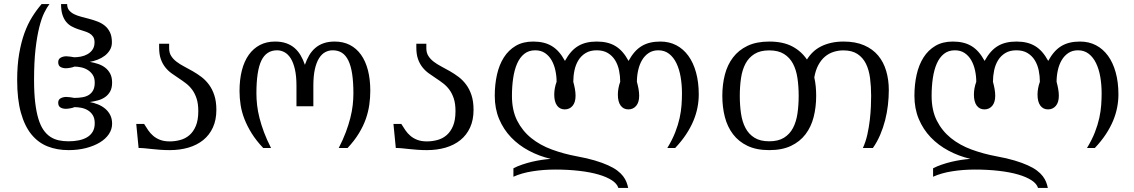

<svg xmlns="http://www.w3.org/2000/svg" viewBox="-20 -736 5642 955"><path d="M320.8 -33.2Q348.6 -33.2 372.3 -38.1Q396 -43 413.6 -53.5Q431.2 -64 441.2 -81.1Q451.2 -98.1 451.2 -123Q451.2 -147.9 441.2 -163.6Q431.2 -179.2 416 -188Q400.9 -196.8 383.3 -200Q365.7 -203.1 350.6 -203.1Q341.8 -199.2 328.6 -197Q315.4 -194.8 307.6 -194.8Q292 -194.8 280.8 -201.4Q269.5 -208 269.5 -225.1Q269.5 -240.7 282 -247.3Q294.4 -253.9 310.1 -253.9Q317.9 -253.9 330.1 -252.2Q342.3 -250.5 349.1 -249Q371.1 -249 389.9 -252.2Q408.7 -255.4 422.1 -263.9Q435.5 -272.5 443.4 -287.1Q451.2 -301.8 451.2 -325.2Q451.2 -348.6 441.2 -363.8Q431.2 -378.9 416 -388.2Q400.9 -397.5 383.3 -401.1Q365.7 -404.8 350.6 -404.8Q341.8 -400.9 328.6 -398.7Q315.4 -396.5 307.6 -396.5Q292 -396.5 280.8 -403.1Q269.5 -409.7 269.5 -426.8Q269.5 -442.4 282 -449.2Q294.4 -456.1 310.1 -456.1Q317.9 -456.1 330.1 -454.3Q342.3 -452.6 349.1 -451.2Q365.2 -451.2 382.8 -454.6Q400.4 -458 415.5 -466.6Q430.7 -475.1 440.4 -489.5Q450.2 -503.9 450.2 -525.4Q450.2 -543 443.1 -553.5Q436 -564 424.3 -570.6Q412.6 -577.1 397.5 -581.5Q382.3 -585.9 366.9 -591.3Q351.6 -596.7 336.4 -604.7Q321.3 -612.8 309.6 -626.7Q297.9 -640.6 290.8 -662.1Q283.7 -683.6 283.7 -715.8H314Q314 -696.8 323.5 -685.1Q333 -673.3 348.6 -665.5Q364.3 -657.7 384.3 -652.6Q404.3 -647.5 425.3 -641.8Q446.3 -636.2 466.3 -628.4Q486.3 -620.6 502 -607.7Q517.6 -594.7 527.1 -575Q536.6 -555.2 536.6 -525.4Q536.6 -503.9 526.6 -487.3Q516.6 -470.7 501 -458.7Q485.4 -446.8 465.6 -439.2Q445.8 -431.6 426.8 -428.2Q447.3 -424.8 467.3 -418.2Q487.3 -411.6 502.9 -399.7Q518.6 -387.7 528.1 -369.6Q537.6 -351.6 537.6 -325.2Q537.6 -298.8 528.1 -281.5Q518.6 -264.2 502.9 -253.2Q487.3 -242.2 467.3 -236.8Q447.3 -231.4 426.8 -228.5Q447.3 -224.6 467 -216.8Q486.8 -209 502.7 -195.8Q518.6 -182.6 528.1 -164.1Q537.6 -145.5 537.6 -120.6Q537.6 -92.8 521.5 -68.8Q505.4 -44.9 476.3 -27.3Q447.3 -9.8 407.5 0.5Q367.7 10.7 320.8 10.7Q263.7 10.7 216.8 -7.8Q169.9 -26.4 136.2 -67.6Q102.5 -108.9 84 -175.3Q65.4 -241.7 65.4 -337.9Q65.4 -410.6 75.2 -468Q85 -525.4 101.3 -570.8Q117.7 -616.2 139.9 -651.6Q162.1 -687 187 -715.8H226.1Q213.4 -699.7 200 -672.4Q186.5 -645 175.3 -600.3Q164.1 -555.7 156.7 -491.5Q149.4 -427.2 149.4 -337.9Q149.4 -273.9 155 -226.6Q160.6 -179.2 170.9 -145.3Q181.2 -111.3 196.3 -89.6Q211.4 -67.9 230.5 -55.4Q249.5 -43 272.2 -38.1Q294.9 -33.2 320.8 -33.2Z M824.2 -32.7Q850.6 -32.7 876.2 -39.6Q901.9 -46.4 921.9 -63.5Q941.9 -80.6 954.1 -109.6Q966.3 -138.7 966.3 -183.1Q966.3 -219.7 958 -245.4Q949.7 -271 936 -289.6Q922.4 -308.1 904.8 -321.5Q887.2 -335 868.9 -346.9Q850.6 -358.9 833 -371.6Q815.4 -384.3 801.8 -401.6Q788.1 -418.9 779.8 -442.4Q771.5 -465.8 771.5 -500V-518.6H821.3V-496.1Q821.3 -473.6 831.3 -457.8Q841.3 -441.9 857.9 -429.2Q874.5 -416.5 895.5 -405.5Q916.5 -394.5 938.7 -381.8Q960.9 -369.1 981.9 -353.3Q1002.9 -337.4 1019.5 -314.9Q1036.1 -292.5 1046.1 -262Q1056.2 -231.4 1056.2 -189.5Q1056.2 -139.2 1038.8 -101.6Q1021.5 -64 990.5 -39.1Q959.5 -14.2 917 -1.7Q874.5 10.7 824.2 10.7Q798.8 10.7 777.1 9Q755.4 7.3 736.6 5.4Q717.8 3.4 701.2 1.7Q684.6 0 669.4 0L657.7 -119.6H696.8Q706.5 -103.5 717.3 -87.9Q728 -72.3 742.4 -60.1Q756.8 -47.9 776.6 -40.3Q796.4 -32.7 824.2 -32.7Z M1454.6 -309.6Q1454.6 -357.9 1446.8 -391.6Q1439 -425.3 1425.8 -446Q1412.6 -466.8 1395 -476.3Q1377.4 -485.8 1358.4 -485.8Q1304.7 -485.8 1280 -434.6Q1255.4 -383.3 1255.4 -271.5Q1255.4 -243.7 1258.8 -213.1Q1262.2 -182.6 1270.8 -148.9Q1279.3 -115.2 1293.2 -78.1Q1307.1 -41 1328.1 0H1289.1Q1254.4 -36.6 1231.9 -72.8Q1209.5 -108.9 1195.8 -144Q1182.1 -179.2 1176.8 -213.9Q1171.4 -248.5 1171.4 -283.2Q1171.4 -340.3 1183.1 -386Q1194.8 -431.6 1217.5 -463.4Q1240.2 -495.1 1272.9 -512.2Q1305.7 -529.3 1348.1 -529.3Q1379.4 -529.3 1403.3 -521Q1427.2 -512.7 1445.1 -497.3Q1462.9 -481.9 1475.3 -460.7Q1487.8 -439.5 1496.6 -413.6Q1505.4 -439.5 1517.8 -460.7Q1530.3 -481.9 1548.1 -497.3Q1565.9 -512.7 1589.8 -521Q1613.8 -529.3 1645 -529.3Q1687 -529.3 1720 -512.5Q1752.9 -495.6 1775.6 -463.9Q1798.3 -432.1 1810.1 -386.7Q1821.8 -341.3 1821.8 -284.7Q1821.8 -250 1816.9 -215.1Q1812 -180.2 1799.6 -144.5Q1787.1 -108.9 1765.1 -72.8Q1743.2 -36.6 1709 0H1665Q1686 -41 1700 -78.1Q1713.9 -115.2 1722.4 -148.9Q1731 -182.6 1734.4 -213.1Q1737.8 -243.7 1737.8 -271.5Q1737.8 -327.1 1731.7 -367.7Q1725.6 -408.2 1712.9 -434.6Q1700.2 -460.9 1680.9 -473.4Q1661.6 -485.8 1634.8 -485.8Q1615.2 -485.8 1597.7 -476.6Q1580.1 -467.3 1566.9 -446.3Q1553.7 -425.3 1546.1 -391.6Q1538.6 -357.9 1538.6 -309.6V-207.5H1454.6Z M2103.5 -32.7Q2129.9 -32.7 2155.5 -39.6Q2181.2 -46.4 2201.2 -63.5Q2221.2 -80.6 2233.4 -109.6Q2245.6 -138.7 2245.6 -183.1Q2245.6 -219.7 2237.3 -245.4Q2229 -271 2215.3 -289.6Q2201.7 -308.1 2184.1 -321.5Q2166.5 -335 2148.2 -346.9Q2129.9 -358.9 2112.3 -371.6Q2094.7 -384.3 2081.1 -401.6Q2067.4 -418.9 2059.1 -442.4Q2050.8 -465.8 2050.8 -500V-518.6H2100.6V-496.1Q2100.6 -473.6 2110.6 -457.8Q2120.6 -441.9 2137.2 -429.2Q2153.8 -416.5 2174.8 -405.5Q2195.8 -394.5 2218 -381.8Q2240.2 -369.1 2261.2 -353.3Q2282.2 -337.4 2298.8 -314.9Q2315.4 -292.5 2325.4 -262Q2335.4 -231.4 2335.4 -189.5Q2335.4 -139.2 2318.1 -101.6Q2300.8 -64 2269.8 -39.1Q2238.8 -14.2 2196.3 -1.7Q2153.8 10.7 2103.5 10.7Q2078.1 10.7 2056.4 9Q2034.7 7.3 2015.9 5.4Q1997.1 3.4 1980.5 1.7Q1963.9 0 1948.7 0L1937 -119.6H1976.1Q1985.8 -103.5 1996.6 -87.9Q2007.3 -72.3 2021.7 -60.1Q2036.1 -47.9 2055.9 -40.3Q2075.7 -32.7 2103.5 -32.7Z M3147.9 -329.1Q3152.8 -311.5 3156 -293.7Q3159.2 -275.9 3159.2 -259.8Q3159.2 -227.1 3144.3 -209.5Q3129.4 -191.9 3105.5 -191.9Q3081.1 -191.9 3067.1 -210.9Q3053.2 -230 3053.2 -265.6Q3053.2 -280.8 3056.2 -297.1Q3059.1 -313.5 3064.9 -329.1Q3064.9 -357.9 3059.1 -386Q3053.2 -414.1 3039.6 -436.3Q3025.9 -458.5 3003.4 -472.2Q2981 -485.8 2948.2 -485.8Q2915.5 -485.8 2893.1 -472.2Q2870.6 -458.5 2856.9 -436.3Q2843.3 -414.1 2837.4 -386Q2831.5 -357.9 2831.5 -329.1Q2836.4 -311.5 2839.6 -293.7Q2842.8 -275.9 2842.8 -259.8Q2842.8 -227.1 2827.9 -209.5Q2813 -191.9 2789.1 -191.9Q2764.6 -191.9 2750.7 -210.9Q2736.8 -230 2736.8 -265.6Q2736.8 -280.8 2739.7 -297.1Q2742.7 -313.5 2748.5 -329.1Q2748.5 -357.9 2742.4 -386Q2736.3 -414.1 2723.6 -436.3Q2710.9 -458.5 2690.7 -472.2Q2670.4 -485.8 2642.1 -485.8Q2609.9 -485.8 2587.6 -468Q2565.4 -450.2 2552 -419.4Q2538.6 -388.7 2532.5 -347.4Q2526.4 -306.2 2526.4 -259.3Q2526.4 -187.5 2552.2 -136.2Q2578.1 -85 2622.3 -49.3Q2666.5 -13.7 2725.1 7.8Q2783.7 29.3 2849.1 41.5Q2900.9 50.8 2939 62.3Q2977.1 73.7 3004.6 86.2Q3032.2 98.6 3050.3 112.3Q3068.4 126 3079.3 140.4Q3090.3 154.8 3095.9 169.4Q3101.6 184.1 3104.5 198.7H3055.7Q3049.3 177.7 3023.7 160.9Q2998 144 2957 132.1Q2916 120.1 2861.1 113.8Q2806.2 107.4 2741.7 107.4Q2682.6 107.4 2628.7 116Q2574.7 124.5 2533.7 143.1V101.1Q2553.2 90.8 2576.9 82.8Q2600.6 74.7 2625.2 68.8Q2649.9 63 2674.3 59.3Q2698.7 55.7 2719.2 54.2Q2661.1 40.5 2610.4 13.4Q2559.6 -13.7 2522 -53Q2484.4 -92.3 2462.6 -144Q2440.9 -195.8 2440.9 -259.3Q2440.9 -315.4 2451.9 -364.5Q2462.9 -413.6 2486.1 -450.2Q2509.3 -486.8 2545.4 -508.1Q2581.5 -529.3 2631.8 -529.3Q2659.7 -529.3 2682.4 -523.9Q2705.1 -518.6 2724.4 -507.1Q2743.7 -495.6 2759.8 -477.3Q2775.9 -459 2790 -433.1Q2804.2 -459 2820.3 -477.3Q2836.4 -495.6 2855.7 -507.1Q2875 -518.6 2897.7 -523.9Q2920.4 -529.3 2948.2 -529.3Q2976.1 -529.3 2998.8 -523.9Q3021.5 -518.6 3040.8 -507.1Q3060.1 -495.6 3076.2 -477.3Q3092.3 -459 3106.4 -433.1Q3120.6 -459 3136.7 -477.3Q3152.8 -495.6 3172.1 -507.1Q3191.4 -518.6 3214.1 -523.9Q3236.8 -529.3 3264.6 -529.3Q3308.6 -529.3 3343.8 -511Q3378.9 -492.7 3403.8 -458.5Q3428.7 -424.3 3442.1 -375.5Q3455.6 -326.7 3455.6 -266.1Q3455.6 -233.9 3449.2 -201.2Q3442.9 -168.5 3429 -135Q3415 -101.6 3392.8 -67.9Q3370.6 -34.2 3338.4 0H3299.3Q3324.2 -41 3338.6 -78.1Q3353 -115.2 3360.4 -148.9Q3367.7 -182.6 3369.9 -213.1Q3372.1 -243.7 3372.1 -271.5Q3372.1 -314 3365.5 -352.8Q3358.9 -391.6 3344.7 -421.1Q3330.6 -450.7 3308.1 -468.3Q3285.6 -485.8 3254.4 -485.8Q3226.6 -485.8 3206.3 -472.2Q3186 -458.5 3173.1 -436.3Q3160.2 -414.1 3154.1 -386Q3147.9 -357.9 3147.9 -329.1Z M4039.6 -259.3Q4039.6 -203.1 4027.1 -154.1Q4014.6 -105 3986.8 -68.4Q3959 -31.7 3914.6 -10.5Q3870.1 10.7 3806.2 10.7Q3742.7 10.7 3698.2 -10.5Q3653.8 -31.7 3626 -68.4Q3598.1 -105 3585.4 -154.1Q3572.8 -203.1 3572.8 -259.3Q3572.8 -315.4 3585.4 -364.5Q3598.1 -413.6 3626 -450.2Q3653.8 -486.8 3698.2 -508.1Q3742.7 -529.3 3806.2 -529.3Q3874.5 -529.3 3920.2 -505.4Q3965.8 -481.4 3993.7 -439.9Q4006.3 -460.4 4023.7 -477.1Q4041 -493.7 4063.7 -505.1Q4086.4 -516.6 4114.3 -522.9Q4142.1 -529.3 4176.3 -529.3Q4235.4 -529.3 4278.1 -510.7Q4320.8 -492.2 4347.9 -459.7Q4375 -427.2 4387.9 -383.1Q4400.9 -338.9 4400.9 -288.1Q4400.9 -252 4396.5 -213.6Q4392.1 -175.3 4382.6 -137.9Q4373 -100.6 4357.9 -65.2Q4342.8 -29.8 4321.8 0H4272Q4286.1 -30.8 4294.2 -67.1Q4302.2 -103.5 4306.4 -139.4Q4310.5 -175.3 4311.8 -207Q4313 -238.8 4313 -259.3Q4313 -306.2 4307.6 -347.4Q4302.2 -388.7 4287.1 -419.2Q4272 -449.7 4244.9 -467.5Q4217.8 -485.4 4174.8 -485.4Q4149.9 -485.4 4126.5 -478Q4103 -470.7 4083.7 -454.6Q4064.5 -438.5 4050.5 -412.8Q4036.6 -387.2 4030.3 -351.1Q4035.2 -329.1 4037.4 -306.4Q4039.6 -283.7 4039.6 -259.3ZM3952.6 -259.3Q3952.6 -306.2 3946.5 -347.4Q3940.4 -388.7 3924.3 -419.2Q3908.2 -449.7 3879.6 -467.5Q3851.1 -485.4 3806.2 -485.4Q3761.2 -485.4 3732.7 -467.5Q3704.1 -449.7 3688 -419.2Q3671.9 -388.7 3665.8 -347.4Q3659.7 -306.2 3659.7 -259.3Q3659.7 -212.4 3665.8 -171.1Q3671.9 -129.9 3688 -99.4Q3704.1 -68.8 3732.7 -51Q3761.2 -33.2 3806.2 -33.2Q3851.1 -33.2 3879.6 -51Q3908.2 -68.8 3924.3 -99.4Q3940.4 -129.9 3946.5 -171.1Q3952.6 -212.4 3952.6 -259.3Z M5235.4 -329.1Q5240.2 -311.5 5243.4 -293.7Q5246.6 -275.9 5246.6 -259.8Q5246.6 -227.1 5231.7 -209.5Q5216.8 -191.9 5192.9 -191.9Q5168.5 -191.9 5154.5 -210.9Q5140.6 -230 5140.6 -265.6Q5140.6 -280.8 5143.6 -297.1Q5146.5 -313.5 5152.3 -329.1Q5152.3 -357.9 5146.5 -386Q5140.6 -414.1 5127 -436.3Q5113.3 -458.5 5090.8 -472.2Q5068.4 -485.8 5035.6 -485.8Q5002.9 -485.8 4980.5 -472.2Q4958 -458.5 4944.3 -436.3Q4930.7 -414.1 4924.8 -386Q4918.9 -357.9 4918.9 -329.1Q4923.8 -311.5 4927 -293.7Q4930.2 -275.9 4930.2 -259.8Q4930.2 -227.1 4915.3 -209.5Q4900.4 -191.9 4876.5 -191.9Q4852.1 -191.9 4838.1 -210.9Q4824.2 -230 4824.2 -265.6Q4824.2 -280.8 4827.1 -297.1Q4830.1 -313.5 4835.9 -329.1Q4835.9 -357.9 4829.8 -386Q4823.7 -414.1 4811 -436.3Q4798.3 -458.5 4778.1 -472.2Q4757.8 -485.8 4729.5 -485.8Q4697.3 -485.8 4675 -468Q4652.8 -450.2 4639.4 -419.4Q4626 -388.7 4619.9 -347.4Q4613.8 -306.2 4613.8 -259.3Q4613.8 -187.5 4639.6 -136.2Q4665.5 -85 4709.7 -49.3Q4753.9 -13.7 4812.5 7.8Q4871.1 29.3 4936.5 41.5Q4988.3 50.8 5026.4 62.3Q5064.5 73.7 5092 86.2Q5119.6 98.6 5137.7 112.3Q5155.8 126 5166.7 140.4Q5177.7 154.8 5183.3 169.4Q5189 184.1 5191.9 198.7H5143.1Q5136.7 177.7 5111.1 160.9Q5085.4 144 5044.4 132.1Q5003.4 120.1 4948.5 113.8Q4893.6 107.4 4829.1 107.4Q4770 107.4 4716.1 116Q4662.1 124.5 4621.1 143.1V101.1Q4640.6 90.8 4664.3 82.8Q4688 74.7 4712.6 68.8Q4737.3 63 4761.7 59.3Q4786.1 55.7 4806.6 54.2Q4748.5 40.5 4697.8 13.4Q4647 -13.7 4609.4 -53Q4571.8 -92.3 4550 -144Q4528.3 -195.8 4528.3 -259.3Q4528.3 -315.4 4539.3 -364.5Q4550.3 -413.6 4573.5 -450.2Q4596.7 -486.8 4632.8 -508.1Q4668.9 -529.3 4719.2 -529.3Q4747.1 -529.3 4769.8 -523.9Q4792.5 -518.6 4811.8 -507.1Q4831.1 -495.6 4847.2 -477.3Q4863.3 -459 4877.4 -433.1Q4891.6 -459 4907.7 -477.3Q4923.8 -495.6 4943.1 -507.1Q4962.4 -518.6 4985.1 -523.9Q5007.8 -529.3 5035.6 -529.3Q5063.5 -529.3 5086.2 -523.9Q5108.9 -518.6 5128.2 -507.1Q5147.5 -495.6 5163.6 -477.3Q5179.7 -459 5193.8 -433.1Q5208 -459 5224.1 -477.3Q5240.2 -495.6 5259.5 -507.1Q5278.8 -518.6 5301.5 -523.9Q5324.2 -529.3 5352.1 -529.3Q5396 -529.3 5431.2 -511Q5466.3 -492.7 5491.2 -458.5Q5516.1 -424.3 5529.5 -375.5Q5543 -326.7 5543 -266.1Q5543 -233.9 5536.6 -201.2Q5530.3 -168.5 5516.4 -135Q5502.4 -101.6 5480.2 -67.9Q5458 -34.2 5425.8 0H5386.7Q5411.6 -41 5426 -78.1Q5440.4 -115.2 5447.8 -148.9Q5455.1 -182.6 5457.3 -213.1Q5459.5 -243.7 5459.5 -271.5Q5459.5 -314 5452.9 -352.8Q5446.3 -391.6 5432.1 -421.1Q5418 -450.7 5395.5 -468.3Q5373 -485.8 5341.8 -485.8Q5314 -485.8 5293.7 -472.2Q5273.4 -458.5 5260.5 -436.3Q5247.6 -414.1 5241.5 -386Q5235.4 -357.9 5235.4 -329.1Z"/></svg>

Font: Arian AMU Serif
Style: Regular
Weight: 400
Designer: Ruben Hakobyan (Tarumian)
Foundry: Ruben Hakobyan (Tarumian)
Version: Version 1.002